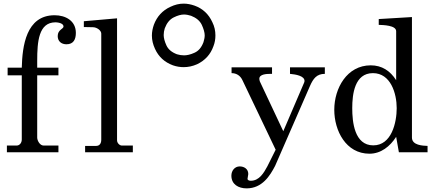

<svg xmlns="http://www.w3.org/2000/svg" viewBox="-20 -839 2402 1058"><path d="M18 -37V0H302V-37H220C200 -37 185 -64 185 -81V-424H302V-466H185V-504C185 -610 193 -716 286 -716C313 -715 330 -706 330 -693C330 -679 298 -676 298 -640C298 -611 319 -595 346 -595C386 -595 398 -623 398 -658C398 -724 342 -755 281 -755C123 -755 103 -583 100 -466H22V-424H100V-70C100 -52 88 -37 72 -37Z M449 -35V0H712V-37H651C640 -37 625 -50 625 -66V-738L442 -722V-690L492 -689C514 -689 538 -671 538 -654V-69C538 -48 528 -35 510 -35Z M992 -469C1017 -469 1041 -474 1066 -485C1110 -506 1140 -539 1156 -584C1164 -604 1167 -624 1167 -644C1167 -669 1162 -693 1150 -717C1130 -761 1097 -792 1052 -808C1032 -815 1012 -819 992 -819C967 -819 943 -813 918 -801C875 -781 845 -748 828 -703C821 -683 817 -663 817 -643C817 -618 823 -594 834 -570C854 -526 887 -496 933 -479C953 -472 973 -469 992 -469ZM994 -534C981 -534 968 -536 955 -540C926 -551 907 -567 897 -589C887 -611 882 -630 882 -646C882 -658 884 -671 888 -683C899 -712 915 -732 937 -743C959 -754 978 -759 994 -759C1007 -759 1020 -756 1033 -752C1061 -741 1081 -725 1092 -702C1102 -680 1108 -660 1108 -644C1108 -632 1105 -619 1101 -606C1090 -577 1074 -558 1051 -548C1029 -538 1010 -534 994 -534Z M1339 199C1425 199 1468 129 1496 75L1688 -365C1706 -406 1725 -432 1770 -432V-468H1578V-432C1610 -429 1658 -421 1658 -393C1658 -390 1657 -387 1656 -384L1541 -116L1412 -390C1410 -396 1409 -401 1409 -405C1409 -430 1448 -432 1470 -432H1479V-468H1256V-436C1282 -436 1304 -423 1316 -397L1499 -14L1453 78C1434 113 1409 157 1362 157C1355 157 1344 155 1344 146C1344 143 1348 123 1348 121V119C1348 92 1325 78 1301 78C1273 78 1255 102 1255 129C1255 177 1294 199 1339 199Z M2016 8C2079 8 2129 -32 2163 -85L2178 0H2336V-35C2310 -36 2250 -38 2250 -81V-745L2067 -734V-702C2091 -701 2163 -700 2163 -667V-397C2130 -449 2084 -479 2023 -479C1892 -479 1822 -353 1822 -234C1822 -119 1886 8 2016 8ZM2035 -436C2133 -436 2166 -324 2166 -243C2166 -164 2138 -38 2037 -38C1933 -38 1921 -167 1921 -243C1921 -320 1934 -436 2035 -436Z"/></svg>

Font: MusAnalysis
Style: Regular
Weight: 400
Version: Version 2.0